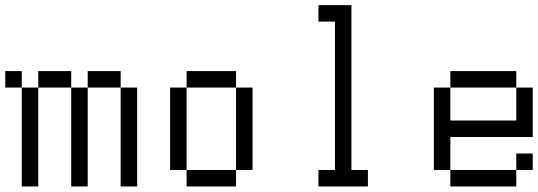

<svg xmlns="http://www.w3.org/2000/svg" viewBox="-20 -832 2040 728"><path d="M62.5 -500H125V-125H62.5ZM250 -500H312.5V-125H250ZM437.5 -500H500V-125H437.5ZM0 -562.5H62.5V-500H0ZM125 -562.5H250V-500H125ZM312.5 -562.5H437.5V-500H312.5Z M687.5 -187.5H875V-125H687.5V-187.5H625V-500H687.5ZM875 -500H937.5V-187.5H875ZM687.5 -562.5H875V-500H687.5Z M1187.5 -187.5H1250V-750H1187.5V-812.5H1312.5V-187.5H1375V-125H1187.5Z M1687.5 -187.5H1937.5V-125H1687.5V-187.5H1625V-500H1687.5V-375H1937.5V-500H2000V-312.5H1687.5ZM1937.5 -250H2000V-187.5H1937.5ZM1687.5 -562.5H1937.5V-500H1687.5Z"/></svg>

Font: HE신이문
Style: regular
Weight: 500
Monospace: yes
Designer: Taeyun An (WindowsTiger)
Version: v1.1